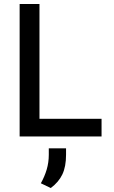

<svg xmlns="http://www.w3.org/2000/svg" viewBox="-20 -688 575 968"><path d="M79 0V-668H179V-89H492V0ZM236 260 186 236Q205 202 215.5 166.5Q226 131 226 92V60H313V92Q313 152 294.5 191Q276 230 236 260Z"/></svg>

Font: Gantari Medium
Style: Regular
Weight: 500
Designer: Anugrah Pasau
Foundry: Lafontype
Version: Version 1.000; ttfautohint (v1.8.4.7-5d5b)